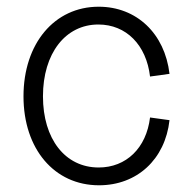

<svg xmlns="http://www.w3.org/2000/svg" viewBox="-20 -536 575 572"><path d="M275 16C388 16 472 -61 485 -178L427 -186C416 -95 356 -37 274 -37C174 -37 108 -122 108 -249C108 -377 175 -463 273 -463C356 -463 416 -402 427 -308L485 -316C471 -436 387 -516 274 -516C142 -516 50 -406 50 -249C50 -92 142 16 275 16Z"/></svg>

Font: Uncut Sans Light
Style: Regular
Weight: 300
Designer: Kasper Nordkvist
Foundry: UNCUT.wtf
Version: Version 1.304;Glyphs 3.2 (3246)